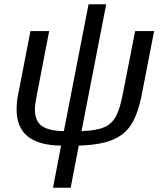

<svg xmlns="http://www.w3.org/2000/svg" viewBox="-20 -674 768 902"><path d="M363 -58Q411 -60 443 -67.5Q475 -75 496 -92Q517 -109 530 -138.5Q543 -168 553 -213L615 -528H704L643 -214Q629 -151 608 -109Q587 -67 552.5 -41.5Q518 -16 468.5 -4Q419 8 350 10L312 208H229L267 10Q58 8 58 -159Q58 -175 59.5 -192Q61 -209 65 -229L123 -528H211L152 -222Q148 -202 146 -187Q144 -172 144 -161Q144 -104 177.5 -81.5Q211 -59 280 -58L396 -654H479Z"/></svg>

Font: Libra Sans Modern
Style: Italic
Weight: 400
Italic angle: -12°
Foundry: Stefan Peev, Context Ltd
Version: Version 1.000